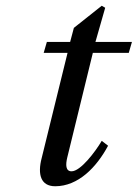

<svg xmlns="http://www.w3.org/2000/svg" viewBox="-20 -636 479 668"><path d="M125 -86C110 -29 122 12 172 12C252 12 316 -54 356 -129L334 -146C311 -107 260 -40 229 -40C208 -40 208 -63 214 -88L303 -452H428L439 -490H312L346 -609L334 -616L237 -539L224 -490H143L132 -452H215Z"/></svg>

Font: Heuristica
Style: Italic
Weight: 400
Italic angle: -13°
Version: Version 1.0.1